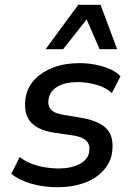

<svg xmlns="http://www.w3.org/2000/svg" viewBox="-20 -771 554 800"><path d="M220 9Q160 9 109 -6Q58 -21 27 -47L62 -117Q83 -100 110 -89.5Q137 -79 166.5 -74Q196 -69 223 -69Q276 -69 310.5 -87Q345 -105 351 -135Q357 -165 342 -182Q327 -199 289 -206L200 -219Q131 -231 103.5 -268Q76 -305 88 -371Q97 -412 126.5 -442Q156 -472 203 -490Q250 -508 312 -508Q345 -508 378 -501.5Q411 -495 438.5 -483Q466 -471 482 -453L446 -383Q421 -407 381 -418Q341 -429 303 -429Q253 -429 221 -411Q189 -393 183 -361Q177 -333 191 -316Q205 -299 242 -293L325 -279Q400 -265 429 -229Q458 -193 445 -124Q436 -86 405.5 -55Q375 -24 327.5 -7.5Q280 9 220 9ZM170 -566 306 -751H399L468 -566H395L341 -690L243 -566Z"/></svg>

Font: Nunito Sans 7pt SemiCondensed SemiBold
Style: Italic
Weight: 600
Width: 4
Italic angle: -9°
Designer: Vernon Adams
Foundry: Vernon Adams
Version: Version 3.101;gftools[0.9.27]